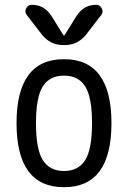

<svg xmlns="http://www.w3.org/2000/svg" viewBox="-20 -780 540 810"><path d="M303.7 -713.9Q334 -759.8 385.7 -759.8Q401.4 -759.8 409.2 -745.1Q417 -730.5 407.2 -716.8L343.8 -634.8Q308.6 -589.8 252.9 -589.8H247.1Q191.4 -589.8 156.2 -634.8L92.8 -716.8Q83 -729.5 90.3 -744.6Q97.7 -759.8 114.3 -759.8Q166 -759.8 196.3 -713.9L248 -630.9Q248 -629.9 250 -629.9Q252 -629.9 252 -630.9ZM339.4 -415.5Q310.5 -460.9 250 -460.9Q189.5 -460.9 160.6 -415.5Q131.8 -370.1 131.8 -260.3Q131.8 -150.4 160.6 -104.5Q189.5 -58.6 250 -58.6Q310.5 -58.6 339.4 -104.5Q368.2 -150.4 368.2 -260.3Q368.2 -370.1 339.4 -415.5ZM450.2 -260.3Q450.2 9.8 250 9.8Q49.8 9.8 49.8 -260.3Q49.8 -530.3 250 -530.3Q450.2 -530.3 450.2 -260.3Z"/></svg>

Font: Rounded Mgen+ 2m regular
Style: Regular
Weight: 400
Designer: [Source Han Sans]
Ryoko NISHIZUKA  (kana & ideographs); Paul D. Hunt (Latin, Greek & Cyrillic); Wenlong ZHANG  (bopomofo
Version: Version 1.059.20150602